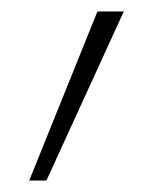

<svg xmlns="http://www.w3.org/2000/svg" viewBox="-20 -156 281 335"><path d="M150 -136H196L61 159H31Z"/></svg>

Font: Hanken Grotesk ExtraLight
Style: Regular
Weight: 200
Designer: Alfredo Marco Pradil
Foundry: Hanken Design Co.
Version: Version 3.014